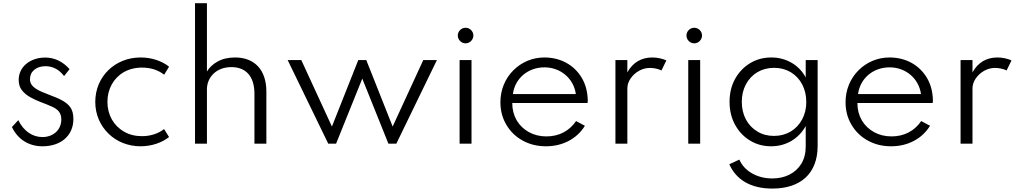

<svg xmlns="http://www.w3.org/2000/svg" viewBox="-20 -880 6242 1176"><path d="M240.5 16C351.5 16 429.5 -48 429.5 -151C429.5 -181 423.5 -205 411 -222.5C386.5 -257.5 341 -277 281 -299.5C219.5 -323.5 163.5 -343.5 163.5 -395C163.5 -418.5 172.5 -438 190 -452.5C207.5 -467 230 -474.5 258 -474.5C303.5 -474.5 342 -454.5 372.5 -414L406 -456.5C366 -502 315 -527.5 257.5 -527.5C163 -527.5 94.5 -469.5 94.5 -391C94.5 -365 101 -343.5 114.5 -327C140.5 -293 184 -273 227.5 -255.5C255.5 -245 279 -235.5 298 -227C335.5 -210 355.5 -189 355.5 -148.5C355.5 -81.5 303 -40.5 240 -40.5C177.5 -40.5 124 -78.5 92 -144L53 -102C89 -26.5 156 16 240.5 16Z M841 16C909 16 971 -6 1015.5 -40.5L985 -89.5C949.5 -61.5 902 -46 850 -46C808.5 -46 772 -55 740 -73.5C676 -110 638 -176.5 638 -256C638 -295.5 647 -331 664.5 -363C700 -426.5 765.5 -466 849.5 -466C903 -466 948 -451.5 985.5 -422.5L1015.5 -471.5C971.5 -507 908.5 -528 841 -528C684 -528 563.5 -410.5 563.5 -256C563.5 -178 594 -111 644.5 -61.5C695 -12 764.5 16 841 16Z M1247.5 0V-333.5C1247.5 -405 1303.5 -469 1397 -469C1487 -469 1538.5 -411.5 1538.5 -305.5V0H1611.5V-319.5C1611.5 -452 1539 -528 1420 -528C1377.5 -528 1342 -519.5 1312.5 -503C1283 -486.5 1261.5 -466 1247.5 -442V-860.5H1174.5V0Z M2038.5 0 2199 -398.5 2359 0H2407.5L2656 -512H2572.5L2385 -105L2223.5 -512H2174.5L2013 -105L1825.5 -512H1742L1990.5 0Z M2832 -614.5C2857 -614.5 2879.5 -636.5 2879.5 -662.5C2879.5 -689 2857 -710 2832 -710C2805.5 -710 2784 -688.5 2784 -662.5C2784 -636.5 2805.5 -614.5 2832 -614.5ZM2868 0V-512H2795V0Z M3324 16C3375 16 3421.5 5 3463.5 -17C3505 -39 3538 -70 3562.5 -109.5L3508.5 -138.5C3467 -78 3404.5 -44.5 3327 -44.5C3286.5 -44.5 3250.5 -53.5 3219 -71C3156 -106 3117.5 -169 3117.5 -249H3578.5C3580 -256.5 3580 -260 3580 -268C3578.5 -319 3566.5 -364 3543.5 -403C3497 -481 3415.5 -528 3314 -528C3240 -528 3173 -498.5 3123.5 -448.5C3074 -398.5 3045 -330.5 3045 -254C3045 -203 3057 -157 3081 -116.5C3105 -75.5 3138 -43 3180.5 -19.5C3222.5 4 3270.5 16 3324 16ZM3121.5 -304C3134.5 -400.5 3214 -467.5 3315 -467.5C3413 -467.5 3494 -399.5 3507 -304Z M3822.5 0V-338C3822.5 -359.5 3829 -380 3842.5 -399.5C3868.5 -437.5 3913 -464 3960.5 -464C3984 -464 4011.5 -458.5 4031.5 -448.5L4061.5 -510C4039 -520.5 4005.5 -528 3975.5 -528C3907.5 -528 3855 -496.5 3822.5 -436.5V-512H3749.5V0Z M4232.5 -614.5C4257.5 -614.5 4280 -636.5 4280 -662.5C4280 -689 4257.5 -710 4232.5 -710C4206 -710 4184.5 -688.5 4184.5 -662.5C4184.5 -636.5 4206 -614.5 4232.5 -614.5ZM4268.5 0V-512H4195.5V0Z M4710.5 275C4882.5 275 4988 184 4988 14V-512H4915V-405.5C4894.5 -444 4865.5 -474 4828.5 -495.5C4791 -517 4750 -528 4704.5 -528C4655.5 -528 4612 -516 4573.5 -492.5C4535 -469 4504.5 -436.5 4482 -396C4459.5 -355 4448.5 -308.5 4448.5 -256C4448.5 -203.5 4460 -156.5 4482.5 -115.5C4505 -74.5 4535.5 -42.5 4574 -19C4612.5 4.5 4655.5 16 4703 16C4748.5 16 4790 5 4827.5 -17C4864.5 -39 4893.5 -69.5 4915 -108V17C4915 58 4906 93 4888.5 122.5C4852.5 181 4788.5 213 4710.5 213C4664 213 4623 202.5 4586.5 182C4550 161 4524 133 4508.5 97.5L4447 126C4490.5 223.5 4581 275 4710.5 275ZM4720.5 -47.5C4682.5 -47.5 4648.5 -56.5 4619 -74.5C4559 -110 4523.5 -175.5 4523.5 -255.5C4523.5 -296 4532 -332.5 4549 -364C4583 -427 4644.5 -464.5 4721 -464.5C4759.5 -464.5 4793.5 -455.5 4823 -438C4882.5 -402 4918.5 -337 4918.5 -255.5C4918.5 -215.5 4910 -180 4893 -148.5C4859 -85.5 4798 -47.5 4720.5 -47.5Z M5438 16C5489 16 5535.5 5 5577.5 -17C5619 -39 5652 -70 5676.5 -109.5L5622.5 -138.5C5581 -78 5518.5 -44.5 5441 -44.5C5400.5 -44.5 5364.5 -53.5 5333 -71C5270 -106 5231.5 -169 5231.5 -249H5692.5C5694 -256.5 5694 -260 5694 -268C5692.5 -319 5680.5 -364 5657.5 -403C5611 -481 5529.5 -528 5428 -528C5354 -528 5287 -498.5 5237.5 -448.5C5188 -398.5 5159 -330.5 5159 -254C5159 -203 5171 -157 5195 -116.5C5219 -75.5 5252 -43 5294.5 -19.5C5336.5 4 5384.5 16 5438 16ZM5235.5 -304C5248.5 -400.5 5328 -467.5 5429 -467.5C5527 -467.5 5608 -399.5 5621 -304Z M5936.5 0V-338C5936.5 -359.5 5943 -380 5956.5 -399.5C5982.5 -437.5 6027 -464 6074.5 -464C6098 -464 6125.5 -458.5 6145.5 -448.5L6175.5 -510C6153 -520.5 6119.5 -528 6089.5 -528C6021.5 -528 5969 -496.5 5936.5 -436.5V-512H5863.5V0Z"/></svg>

Font: Spartan
Style: Regular
Weight: 400
Designer: Matt Bailey, Mirko Velimirovic
Foundry: Matt Bailey
Version: Version 1.003